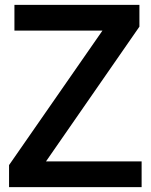

<svg xmlns="http://www.w3.org/2000/svg" viewBox="-20 -765 616 785"><path d="M17 0H559V-105H168L550 -656V-745H39V-640H399L17 -90Z"/></svg>

Font: Mluvka SemiBold
Style: Regular
Weight: 600
Designer: Modified by Jiří Krblich, Original typeface by Gumpita Rahayu
Foundry: Gumpita Rahayu & Jiří Krblich
Version: Version 2.000;Glyphs 3.1.1 (3134)